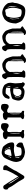

<svg xmlns="http://www.w3.org/2000/svg" viewBox="1572 -2066 521 3704"><g transform="rotate(-90 1832.0 -213.5)"><path d="M140.1 -313C181.8 -243.3 224.8 -174 269 -105C268.7 -105 266.8 -105.6 263.4 -106.7C260 -107.8 250.1 -120.7 233.6 -145.3C217.2 -169.8 199.2 -195.8 179.7 -223.1C160.2 -250.5 148.8 -271.7 145.8 -286.9C142.7 -302 140.8 -310.7 140.1 -313ZM429.7 -412.1C416.3 -412.1 408.4 -409.9 406 -405.5C403.6 -401.1 402.3 -388.5 402.3 -367.7C402.3 -346.8 385.3 -304.9 351.1 -241.7C316.9 -178.5 293.5 -137.9 280.8 -119.6C230.6 -203.9 191.1 -269.1 162.1 -315.2C133.1 -361.2 114.8 -388.8 107.2 -397.7C99.5 -406.7 88.2 -411.1 73.2 -411.1C58.3 -411.1 46.9 -405.8 39.1 -395C31.2 -384.3 27.3 -371.9 27.3 -357.9C27.3 -343.9 28.4 -334.8 30.5 -330.6C32.6 -326.3 38.5 -321.9 48.1 -317.1C57.7 -312.4 65.8 -301 72.5 -283C79.2 -264.9 100 -231.6 135 -183.1C170 -134.6 195 -94.7 210 -63.5L233.9 -23.4C240.1 -15 246.6 -9.4 253.4 -6.8C260.3 -4.2 266.2 -2.9 271.2 -2.9C276.3 -2.9 282.8 -6.5 290.8 -13.7C298.7 -20.8 306.4 -31.7 313.7 -46.4C321 -61 335.3 -84.3 356.4 -116.2C377.6 -148.1 389.5 -168.8 392.1 -178.2C394.7 -187.7 398 -195.3 402.1 -201.2C406.2 -207 419 -228.9 440.7 -266.8C462.3 -304.8 477.1 -327 485.1 -333.5C493.1 -340 497.1 -351.1 497.1 -366.7C497.1 -397 474.6 -412.1 429.7 -412.1Z M673.8 -253.9C681.3 -292.3 690.1 -321.6 700.2 -341.8C709 -359.4 713.4 -369.5 713.4 -372.1C713.4 -372.7 713.2 -373 712.9 -373C713.5 -373.7 716.1 -375.7 720.5 -378.9C724.9 -382.2 732.7 -383.8 743.9 -383.8C755.1 -383.8 763 -383.6 767.6 -383.3C793.6 -356.3 806.6 -330.2 806.6 -305.2C806.6 -293.5 803.9 -282.1 798.3 -271C785.6 -268.4 767.3 -264.6 743.4 -259.5C719.5 -254.5 704.3 -252 697.8 -252C691.2 -252 683.3 -252.6 673.8 -253.9ZM757.3 -56.6H750C725.3 -57 704.9 -60.7 689 -67.9C674.6 -105 667.3 -143.1 667 -182.1C667.6 -182.5 682.9 -186.5 712.9 -194.3C742.8 -202.1 775.7 -206.1 811.5 -206.1L877.9 -199.2C900.7 -199.2 916.3 -202.6 924.8 -209.2C933.3 -215.9 937.5 -226.6 937.5 -241.2C937.5 -255.9 935 -273.4 929.9 -293.9C924.9 -314.5 913.1 -337.7 894.5 -363.8C876 -389.8 862.5 -406.1 854 -412.6C845.5 -419.1 828.7 -425.4 803.5 -431.4C778.2 -437.4 755.9 -440.4 736.6 -440.4C717.2 -440.4 694.4 -431.7 668.2 -414.3C642 -396.9 612.1 -342.3 578.6 -250.5C568.5 -222.2 563.3 -202.1 563 -190.4L560.5 -166V-148.9C560.5 -140.1 563.3 -127.1 568.8 -109.9L584 -71.8C591.5 -61 604.1 -49.2 621.8 -36.4C639.6 -23.5 653 -15.1 662.1 -11C671.2 -6.9 685.9 -2.6 706.1 2C726.2 6.5 741.6 8.8 752.2 8.8C762.8 8.8 779.1 6.6 801 2.2C823 -2.2 840.2 -7.3 852.5 -13.2C864.9 -19 880.4 -24.3 898.9 -29.1C917.5 -33.8 928.2 -39.1 931.2 -45.2C934.1 -51.2 935.5 -64.3 935.5 -84.5C935.5 -104.7 924.2 -124.2 901.4 -143.1L900.9 -143.6L872.6 -162.6L856.4 -148.9C848 -142.1 843.4 -128.7 842.8 -108.6C842.1 -88.6 835.3 -75 822.3 -67.6C809.2 -60.3 787.6 -56.6 757.3 -56.6ZM675.8 -329.1C666 -304.7 658.7 -280.8 653.8 -257.3C647.3 -258.6 642.7 -259.9 640.1 -261.2C642.4 -267.4 647.7 -278.4 656 -294.2C664.3 -310 670.9 -321.6 675.8 -329.1ZM639.6 -129.4V-175.3L646 -176.8C646.6 -146.8 651.5 -117.5 660.6 -88.9C650.2 -99 644.1 -106.2 642.3 -110.6C640.5 -115 639.6 -121.3 639.6 -129.4ZM797.4 -378.9C801.3 -377.9 806.7 -371.9 813.7 -360.8C820.7 -349.8 831.1 -323.9 844.7 -283.2C841.1 -281.6 836.8 -280.1 831.5 -278.8L821.8 -276.4C825.7 -285.8 827.6 -295.4 827.6 -305.2C827.6 -329.3 815.3 -354.5 790.5 -380.9C791.2 -380.5 793.5 -379.9 797.4 -378.9Z M1109.4 -213.4C1110.4 -251.1 1114.3 -278.6 1121.1 -295.9C1120.4 -260.4 1120.1 -224.8 1120.1 -189C1120.1 -153.2 1120.4 -117.4 1121.1 -81.5C1116.2 -88.7 1113.1 -95.7 1111.8 -102.5ZM1192.4 -332H1201.2C1203.8 -332 1210.9 -327.6 1222.7 -318.8C1234.4 -310.1 1246.7 -305.7 1259.8 -305.7C1293 -305.7 1309.6 -332.7 1309.6 -386.7C1309.6 -416 1303.9 -434.6 1292.5 -442.4C1281.1 -450.2 1265.7 -454.1 1246.3 -454.1C1227 -454.1 1211.9 -450.8 1201.2 -444.3H1200.7L1147.9 -397.9L1135.3 -407.2C1124.8 -414.4 1115.2 -418 1106.4 -418H1092.8C1045.2 -418 1015.5 -405.4 1003.4 -380.4C1000.5 -373.9 999 -368.3 999 -363.8C999 -359.2 1003.5 -352.1 1012.5 -342.5C1021.4 -332.9 1030.9 -328.1 1041 -328.1H1047.9V-74.2L1030.3 -58.1C1019.2 -48 1013.7 -39.4 1013.7 -32.2V-30.8L1014.2 -29.8C1019.7 -19.4 1031 -12.8 1048.1 -10C1065.2 -7.2 1076.6 -5.9 1082.3 -5.9C1088 -5.9 1096.7 -7.3 1108.4 -10.3C1113 -11.6 1118.8 -12.2 1126 -12.2C1137 -12.2 1151.2 -10.7 1168.5 -7.8H1169.4C1174 -7.8 1176.3 -15.5 1176.3 -30.8L1175.8 -37.1C1175.5 -38.1 1174.9 -39.2 1174.1 -40.5C1173.3 -41.8 1172.4 -43.1 1171.6 -44.2C1170.8 -45.3 1165.7 -49 1156.2 -55.2C1146.8 -61.4 1140.6 -65.4 1137.7 -67.4C1139 -109 1139.6 -150.7 1139.6 -192.4C1139.6 -234 1139 -276 1137.7 -318.4C1153.3 -330.7 1164.1 -336.9 1169.9 -336.9Z M1480.5 -213.4C1481.4 -251.1 1485.4 -278.6 1492.2 -295.9C1491.5 -260.4 1491.2 -224.8 1491.2 -189C1491.2 -153.2 1491.5 -117.4 1492.2 -81.5C1487.3 -88.7 1484.2 -95.7 1482.9 -102.5ZM1563.5 -332H1572.3C1574.9 -332 1582 -327.6 1593.8 -318.8C1605.5 -310.1 1617.8 -305.7 1630.9 -305.7C1664.1 -305.7 1680.7 -332.7 1680.7 -386.7C1680.7 -416 1675 -434.6 1663.6 -442.4C1652.2 -450.2 1636.8 -454.1 1617.4 -454.1C1598.1 -454.1 1583 -450.8 1572.3 -444.3H1571.8L1519 -397.9L1506.3 -407.2C1495.9 -414.4 1486.3 -418 1477.5 -418H1463.9C1416.3 -418 1386.6 -405.4 1374.5 -380.4C1371.6 -373.9 1370.1 -368.3 1370.1 -363.8C1370.1 -359.2 1374.6 -352.1 1383.5 -342.5C1392.5 -332.9 1402 -328.1 1412.1 -328.1H1418.9V-74.2L1401.4 -58.1C1390.3 -48 1384.8 -39.4 1384.8 -32.2V-30.8L1385.3 -29.8C1390.8 -19.4 1402.1 -12.8 1419.2 -10C1436.3 -7.2 1447.7 -5.9 1453.4 -5.9C1459.1 -5.9 1467.8 -7.3 1479.5 -10.3C1484 -11.6 1489.9 -12.2 1497.1 -12.2C1508.1 -12.2 1522.3 -10.7 1539.6 -7.8H1540.5C1545.1 -7.8 1547.4 -15.5 1547.4 -30.8L1546.9 -37.1C1546.5 -38.1 1546 -39.2 1545.2 -40.5C1544.4 -41.8 1543.5 -43.1 1542.7 -44.2C1541.9 -45.3 1536.8 -49 1527.3 -55.2C1517.9 -61.4 1511.7 -65.4 1508.8 -67.4C1510.1 -109 1510.7 -150.7 1510.7 -192.4C1510.7 -234 1510.1 -276 1508.8 -318.4C1524.4 -330.7 1535.2 -336.9 1541 -336.9Z M2016.1 -275.4C2013.5 -273.4 2009.3 -272.5 2003.4 -272.5L2004.9 -288.6L2009.3 -336.9C2016.1 -328.5 2019.5 -316.9 2019.5 -302.2C2019.5 -287.6 2018.4 -278.6 2016.1 -275.4ZM1978.5 -213.9C1974.3 -173.8 1970.2 -133.6 1966.3 -93.3C1962.1 -88.4 1956.3 -81.5 1949 -72.8C1941.7 -64 1929.7 -59.6 1913.1 -59.6C1896.5 -59.6 1882.3 -60.7 1870.6 -63C1842.9 -87.1 1829.1 -111.3 1829.1 -135.7C1829.1 -160.5 1843.1 -185.4 1871.1 -210.4C1888 -214.4 1898.4 -216.9 1902.1 -218C1905.8 -219.2 1911.1 -219.7 1917.7 -219.7C1924.4 -219.7 1935 -219.1 1949.5 -217.8C1963.9 -216.5 1973.6 -215.2 1978.5 -213.9ZM2087.9 -271.5C2087.9 -274.1 2087.2 -282.2 2085.9 -295.9C2084.6 -309.6 2083.6 -317.5 2082.8 -319.8C2081.9 -322.1 2077.1 -332.4 2068.1 -350.8C2059.2 -369.2 2051.4 -381.5 2044.7 -387.7C2038 -393.9 2023.1 -402.3 2000 -412.8C1976.9 -423.4 1947.6 -428.7 1912.1 -428.7C1876.6 -428.7 1849.3 -420.1 1830.1 -402.8C1827.1 -400.2 1823.8 -397.3 1820.1 -394C1816.3 -390.8 1813.6 -388.4 1812 -387C1810.4 -385.5 1808.6 -383.9 1806.6 -382.1C1804.7 -380.3 1803.3 -378.8 1802.5 -377.7C1801.7 -376.5 1800.8 -375.1 1799.8 -373.3C1798.8 -371.5 1794.8 -361.7 1787.8 -344C1780.8 -326.3 1777.3 -314.8 1777.3 -309.6C1777.3 -304.4 1778.9 -299.3 1782 -294.4C1785.1 -289.6 1791.2 -287.1 1800.3 -287.1C1809.4 -287.1 1817.4 -290.2 1824.2 -296.4C1831.1 -302.6 1839.7 -313.2 1850.1 -328.1C1860.5 -343.1 1868.5 -352.9 1874 -357.4C1879.6 -362 1883.5 -364.3 1885.7 -364.3H1921.9C1954.1 -364.3 1978.4 -359.4 1994.6 -349.6C1991.4 -324.5 1988.3 -299.5 1985.4 -274.4L1948.2 -278.3L1868.7 -264.6C1828 -255.5 1800.9 -247.2 1787.6 -239.7C1774.3 -232.3 1763.7 -213.6 1755.9 -183.8C1748 -154.1 1744.1 -134 1744.1 -123.5C1744.1 -113.1 1744.8 -104.2 1746.1 -96.7C1755.5 -50.1 1789.9 -20.5 1849.1 -7.8C1876.1 -2.6 1899.2 0 1918.2 0C1937.3 0 1955.1 -4.9 1971.7 -14.6L2002 -34.7L2003.4 -35.6C2004.7 -34.3 2007 -30.9 2010.3 -25.4C2013.5 -19.9 2021.5 -13.4 2034.2 -6.1C2046.9 1.2 2057 4.9 2064.5 4.9H2065.4C2075.2 4.9 2083.2 -1.1 2089.4 -13.2L2101.6 -34.7L2093.8 -40C2087.9 -45.9 2084.6 -52.2 2084 -59.1L2076.2 -178.2ZM1984.9 -111.3C1988.4 -140.3 1991.9 -169.1 1995.1 -197.8C1997.1 -189.6 1998 -176.7 1998 -158.9C1998 -141.2 1997.8 -130.7 1997.3 -127.4C1996.8 -124.2 1992.7 -118.8 1984.9 -111.3ZM1843.8 -199.7C1823.9 -177.6 1814 -155.8 1814 -134.3C1814 -112.8 1824.2 -91.5 1844.7 -70.3C1830.4 -75.8 1820.6 -81.9 1815.4 -88.6C1810.2 -95.3 1807.6 -110 1807.6 -132.8V-171.9Z M2263.7 -135.7C2263.7 -161.1 2266 -183.1 2270.8 -201.7C2275.5 -220.2 2278.2 -230.5 2278.8 -232.4C2278.5 -205.1 2278.3 -177.7 2278.3 -150.4C2278.3 -144.9 2278.2 -139.3 2277.8 -133.8C2277.8 -112 2278.2 -90.2 2278.8 -68.4L2277.3 -79.1ZM2535.2 -140.1C2535.2 -95.5 2534.5 -68.2 2533.2 -58.1C2531.9 -48 2527.7 -37.6 2520.5 -26.9L2519.5 -25.9C2520.8 -76 2521.5 -122.2 2521.5 -164.3C2521.5 -206.5 2521.2 -244.5 2520.5 -278.3C2527 -259.8 2531.1 -243.2 2532.7 -228.8C2534.3 -214.3 2535.2 -184.7 2535.2 -140.1ZM2220.7 15.6C2271.5 15.6 2300 12.9 2306.2 7.3C2312.3 1.8 2317.5 -3.5 2321.8 -8.5C2326 -13.6 2328.1 -18.1 2328.1 -22.2C2328.1 -26.3 2324.6 -30.8 2317.6 -35.9C2310.6 -40.9 2303.5 -46.4 2296.4 -52.2C2297.4 -87.7 2297.9 -124.8 2297.9 -163.6C2297.9 -202.3 2297.2 -242.7 2295.9 -284.7C2300.8 -295.4 2305.8 -304.5 2311 -312C2334.5 -344.9 2363.6 -362.6 2398.4 -365.2H2409.7C2439 -365.2 2460.4 -359.3 2473.9 -347.4C2487.4 -335.5 2497.9 -323.4 2505.4 -311C2504.4 -266.1 2503.9 -219.2 2503.9 -170.2C2503.9 -121.2 2504.6 -70.1 2505.9 -17.1L2471.2 -10.7V-4.9V-4.4C2471.2 1.5 2475.1 8.1 2482.9 15.6C2491 23.4 2499.8 27.3 2509.3 27.3H2509.8C2519.5 27.3 2529.5 27 2539.6 26.4C2549.6 26.4 2561.4 20.2 2575 7.8C2588.5 -4.6 2600.3 -13.2 2610.6 -18.1C2620.8 -22.9 2627.9 -27.2 2631.8 -30.8C2635.7 -34.3 2637.7 -38.2 2637.7 -42.5C2637.7 -46.7 2635.9 -50.6 2632.3 -54.2L2597.7 -79.1L2595.7 -233.9L2581.5 -286.6C2573.1 -308.4 2565.5 -328.4 2558.8 -346.4C2552.2 -364.5 2535.3 -382.9 2508.3 -401.6C2481.3 -420.3 2458.2 -429.7 2439 -429.7C2419.8 -429.7 2399.4 -427 2377.9 -421.6C2356.4 -416.3 2341.4 -411.2 2332.8 -406.5C2324.1 -401.8 2313.7 -393.9 2301.5 -382.8C2289.3 -371.7 2281.1 -364.4 2276.9 -360.8C2274.3 -366.7 2270.8 -377 2266.6 -391.6C2258.5 -419.6 2244.4 -433.6 2224.4 -433.6C2204.3 -433.6 2188.5 -425.2 2176.8 -408.4C2165 -391.7 2159.2 -379.1 2159.2 -370.6C2159.2 -362.1 2164.1 -354.3 2173.8 -347.2C2183.6 -340 2189.8 -332.8 2192.4 -325.7C2195 -318.5 2196.8 -305.6 2197.8 -286.9C2198.7 -268.1 2199.2 -230.2 2199.2 -173.1C2199.2 -116 2198.8 -78.8 2198 -61.5C2197.2 -44.3 2194.3 -31.6 2189.5 -23.4L2184.6 -7.8V-7.3L2188.5 2.9V3.4C2193.4 10.9 2203.3 15 2218.3 15.6Z M2801.8 -135.7C2801.8 -161.1 2804.1 -183.1 2808.8 -201.7C2813.6 -220.2 2816.2 -230.5 2816.9 -232.4C2816.6 -205.1 2816.4 -177.7 2816.4 -150.4C2816.4 -144.9 2816.2 -139.3 2815.9 -133.8C2815.9 -112 2816.2 -90.2 2816.9 -68.4L2815.4 -79.1ZM3073.2 -140.1C3073.2 -95.5 3072.6 -68.2 3071.3 -58.1C3070 -48 3065.8 -37.6 3058.6 -26.9L3057.6 -25.9C3058.9 -76 3059.6 -122.2 3059.6 -164.3C3059.6 -206.5 3059.2 -244.5 3058.6 -278.3C3065.1 -259.8 3069.2 -243.2 3070.8 -228.8C3072.4 -214.3 3073.2 -184.7 3073.2 -140.1ZM2758.8 15.6C2809.6 15.6 2838.1 12.9 2844.2 7.3C2850.4 1.8 2855.6 -3.5 2859.9 -8.5C2864.1 -13.6 2866.2 -18.1 2866.2 -22.2C2866.2 -26.3 2862.7 -30.8 2855.7 -35.9C2848.7 -40.9 2841.6 -46.4 2834.5 -52.2C2835.4 -87.7 2835.9 -124.8 2835.9 -163.6C2835.9 -202.3 2835.3 -242.7 2834 -284.7C2838.9 -295.4 2843.9 -304.5 2849.1 -312C2872.6 -344.9 2901.7 -362.6 2936.5 -365.2H2947.8C2977.1 -365.2 2998.5 -359.3 3012 -347.4C3025.5 -335.5 3036 -323.4 3043.5 -311C3042.5 -266.1 3042 -219.2 3042 -170.2C3042 -121.2 3042.6 -70.1 3043.9 -17.1L3009.3 -10.7V-4.9V-4.4C3009.3 1.5 3013.2 8.1 3021 15.6C3029.1 23.4 3037.9 27.3 3047.4 27.3H3047.9C3057.6 27.3 3067.5 27 3077.6 26.4C3087.7 26.4 3099.5 20.2 3113 7.8C3126.5 -4.6 3138.4 -13.2 3148.7 -18.1C3158.9 -22.9 3166 -27.2 3169.9 -30.8C3173.8 -34.3 3175.8 -38.2 3175.8 -42.5C3175.8 -46.7 3174 -50.6 3170.4 -54.2L3135.7 -79.1L3133.8 -233.9L3119.6 -286.6C3111.2 -308.4 3103.6 -328.4 3096.9 -346.4C3090.3 -364.5 3073.4 -382.9 3046.4 -401.6C3019.4 -420.3 2996.3 -429.7 2977.1 -429.7C2957.8 -429.7 2937.5 -427 2916 -421.6C2894.5 -416.3 2879.5 -411.2 2870.8 -406.5C2862.2 -401.8 2851.8 -393.9 2839.6 -382.8C2827.4 -371.7 2819.2 -364.4 2814.9 -360.8C2812.3 -366.7 2808.9 -377 2804.7 -391.6C2796.5 -419.6 2782.5 -433.6 2762.5 -433.6C2742.4 -433.6 2726.6 -425.2 2714.8 -408.4C2703.1 -391.7 2697.3 -379.1 2697.3 -370.6C2697.3 -362.1 2702.1 -354.3 2711.9 -347.2C2721.7 -340 2727.9 -332.8 2730.5 -325.7C2733.1 -318.5 2734.9 -305.6 2735.8 -286.9C2736.8 -268.1 2737.3 -230.2 2737.3 -173.1C2737.3 -116 2736.9 -78.8 2736.1 -61.5C2735.3 -44.3 2732.4 -31.6 2727.5 -23.4L2722.7 -7.8V-7.3L2726.6 2.9V3.4C2731.4 10.9 2741.4 15 2756.3 15.6Z M3336.9 -98.1C3328.8 -106.9 3324.1 -113.1 3323 -116.7C3321.9 -120.3 3319.7 -134.9 3316.4 -160.6L3312.5 -236.3C3313.2 -254.9 3319.7 -274.3 3332 -294.4C3323.6 -263.2 3319.3 -231 3319.3 -198C3319.3 -165 3325.2 -131.7 3336.9 -98.1ZM3365.7 -335.9C3375.2 -346 3383.9 -353.1 3391.8 -357.2C3399.8 -361.2 3406.1 -363.3 3410.6 -363.3L3430.2 -362.3L3472.7 -374C3480.1 -374 3490.2 -370.6 3502.9 -363.8C3524.4 -318.2 3535.2 -270.7 3535.2 -221.2C3535.2 -171.7 3524.1 -120.1 3502 -66.4C3488 -59.2 3472.8 -55.7 3456.5 -55.7H3453.6C3420.7 -55.7 3391.3 -63 3365.2 -77.6C3349 -118 3340.8 -159.7 3340.8 -202.9C3340.8 -246 3349.1 -290.4 3365.7 -335.9ZM3536.1 -334.5C3538.7 -331.2 3543.5 -324.1 3550.3 -313C3557.1 -301.9 3562.5 -283.2 3566.4 -256.8L3567.4 -238.3C3567.4 -215.5 3563.8 -192.1 3556.6 -168.2C3549.5 -144.3 3543.8 -127.3 3539.6 -117.2C3550.3 -154 3555.7 -190.5 3555.7 -226.8C3555.7 -263.1 3549.2 -299 3536.1 -334.5ZM3438.7 -430.7C3418.4 -430.7 3396 -425.5 3371.6 -415.3C3347.2 -405 3330.2 -396.6 3320.8 -390.1C3311.4 -383.6 3299.7 -371.7 3285.9 -354.5C3272.1 -337.2 3261.5 -318.8 3254.2 -299.3C3246.8 -279.8 3240.9 -254.6 3236.3 -223.6L3231.4 -165.5L3251.5 -108.4C3263.5 -78.5 3277.2 -57.4 3292.5 -45.2C3307.8 -33 3331.1 -19.9 3362.3 -6.1C3393.6 7.7 3432 14.6 3477.8 14.6C3523.5 14.6 3556.6 -2.4 3577.1 -36.6C3588.5 -55.2 3599.5 -78.7 3610.1 -107.2C3620.7 -135.7 3626 -157.3 3626 -172.1C3626 -186.9 3627.9 -198.7 3631.8 -207.5C3635.7 -216.3 3637.7 -225.6 3637.7 -235.4L3625 -315.4C3622.7 -322.3 3615.3 -333.3 3602.8 -348.6C3590.3 -363.9 3577 -376.8 3563 -387.2C3549 -397.6 3529.9 -407.5 3505.6 -416.7C3481.4 -426 3459.1 -430.7 3438.7 -430.7Z"/></g></svg>

Font: Drukaatie burti
Style: Regular
Weight: 400
Version: Version 0.14.4